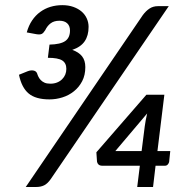

<svg xmlns="http://www.w3.org/2000/svg" viewBox="-20 -744 751 764"><path d="M55.5 0ZM182 -31.5Q169 -13 155.5 -6.5Q142 0 125 0H82.5L548 -683.5Q560.5 -700.5 575 -710Q589.5 -719.5 608.5 -719.5H651.5ZM228 -723.5Q252.5 -723.5 272 -716.5Q291.5 -709.5 305 -697.8Q318.5 -686 325.5 -670.2Q332.5 -654.5 332.5 -637Q332.5 -602.5 317 -579.8Q301.5 -557 267.5 -545.5Q293.5 -536.5 306.5 -520Q319.5 -503.5 319.5 -477Q319.5 -445 307 -421Q294.5 -397 274.2 -380.8Q254 -364.5 228.5 -356.5Q203 -348.5 177 -348.5Q122 -348.5 94 -372Q66 -395.5 55.5 -446.5L90 -460.5Q103 -465.5 113.8 -463.2Q124.5 -461 128 -451Q129.5 -445.5 132.8 -438.8Q136 -432 141.8 -425.8Q147.5 -419.5 156.8 -415.2Q166 -411 180.5 -411Q195.5 -411 207.2 -415.8Q219 -420.5 227.2 -428.8Q235.5 -437 239.8 -447.5Q244 -458 244 -470Q244 -493 227.5 -503.5Q211 -514 170.5 -514L177 -566.5Q221 -567.5 239.8 -580.8Q258.5 -594 258.5 -622.5Q258.5 -641 247.5 -651.2Q236.5 -661.5 216.5 -661.5Q195 -661.5 181.5 -651.2Q168 -641 160 -624Q153 -612.5 146 -609Q139 -605.5 124.5 -608L86.5 -615Q94 -642.5 107.8 -662.8Q121.5 -683 140 -696.5Q158.5 -710 180.8 -716.8Q203 -723.5 228 -723.5ZM606.5 -143H657.5L653 -99.5Q651.5 -93.5 647.2 -89Q643 -84.5 636 -84.5H599L589 0H526L536.5 -84.5H387.5Q377.5 -84.5 372.2 -89.2Q367 -94 366 -101L363.5 -138L562.5 -367H634ZM556 -241.5Q557.5 -252.5 559.8 -265.2Q562 -278 565.5 -292.5L439 -143H543.5Z"/></svg>

Font: Lato Semibold
Style: Italic
Weight: 600
Italic angle: -7°
Designer: Lukasz Dziedzic
Foundry: tyPoland Lukasz Dziedzic
Version: Version 2.006; 2014-01-15